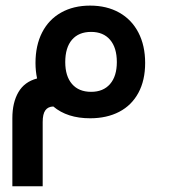

<svg xmlns="http://www.w3.org/2000/svg" viewBox="-20 -408 640 668"><path d="M165.5 -37.5Q147 -37 137.8 -24.2Q128.5 -11.5 128.5 16.5V240H23V3Q23 -51 44 -87.2Q65 -123.5 109 -135Q103.5 -161 103.5 -189Q103.5 -250 126.5 -295Q149.5 -340 192.5 -364.2Q235.5 -388.5 293.5 -388.5Q351.5 -388.5 394.8 -364.2Q438 -340 461.5 -294.8Q485 -249.5 485 -189Q485 -128.5 461.5 -85Q438 -41.5 394.8 -19Q351.5 3.5 293.5 3.5Q214 3.5 165.5 -37.5ZM386.5 -192Q386.5 -242 363 -269.5Q339.5 -297 297 -297Q254 -297 230.5 -269.8Q207 -242.5 207 -192Q207 -143 230.5 -115.8Q254 -88.5 297 -88.5Q339.5 -88.5 363 -115.8Q386.5 -143 386.5 -192Z"/></svg>

Font: JuliaMono SemiBold
Style: Italic
Weight: 600
Italic angle: -9°
Monospace: yes
Designer: cormullion
Foundry: corm
Version: Version 0.056; ttfautohint (v1.8.4)